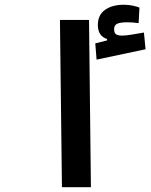

<svg xmlns="http://www.w3.org/2000/svg" viewBox="-20 -776 626 796"><path d="M236.8 0 228.5 -693.4H349.1L356.9 0ZM380.4 -528.8 375 -596.2 423.8 -608.4V-614.3Q385.7 -626.5 385.7 -672.4Q385.7 -714.4 415.8 -735.4Q445.8 -756.3 493.2 -756.3Q511.7 -756.3 528.8 -752.9Q545.9 -749.5 558.1 -744.6L554.7 -680.2Q528.3 -683.6 508.8 -683.6Q479 -683.6 466.1 -677.7Q453.1 -671.9 453.1 -654.8Q453.1 -639.2 461.2 -633.8Q469.2 -628.4 485.8 -628.4Q501 -628.4 527.8 -632.8Q554.7 -637.2 576.7 -641.1L583.5 -571.8Z"/></svg>

Font: Cascadia Mono PL SemiBold
Style: Regular
Weight: 600
Monospace: yes
Designer: Aaron Bell
Foundry: Saja Typeworks
Version: Version 2404.023; ttfautohint (v1.8.4)